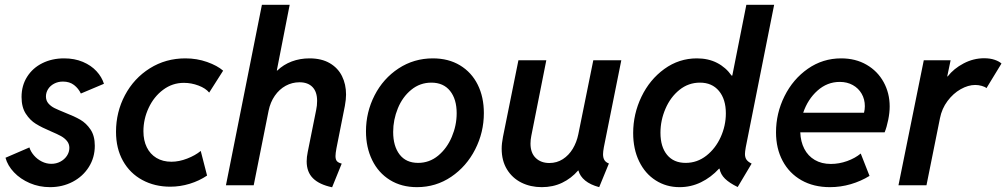

<svg xmlns="http://www.w3.org/2000/svg" viewBox="-20 -772 4193 800"><path d="M2.9 -114.7 102.5 -157.7Q107.9 -140.1 121.6 -124.3Q135.3 -108.4 154.3 -98.9Q173.3 -89.4 193.8 -89.4Q214.4 -89.4 231.4 -98.4Q248.5 -107.4 258.8 -122.8Q269 -138.2 269 -155.8Q269 -172.4 259 -184.6Q249 -196.8 233.9 -205.1Q218.8 -213.4 192.4 -224.6Q154.3 -240.7 129.6 -255.9Q105 -271 87.4 -298.3Q69.8 -325.7 69.8 -367.7Q69.8 -415.5 93 -452.1Q116.2 -488.8 156.5 -508.8Q196.8 -528.8 247.1 -528.8Q290.5 -528.8 325.2 -514.2Q359.9 -499.5 382.1 -475.3Q404.3 -451.2 413.1 -422.9L316.9 -382.3Q307.1 -403.3 288.6 -417.7Q270 -432.1 242.2 -432.1Q221.7 -432.1 205.3 -423.3Q189 -414.6 180.2 -400.4Q171.4 -386.2 171.4 -370.1Q171.4 -353 181.6 -341.1Q191.9 -329.1 207.3 -321.5Q222.7 -314 250.5 -302.7Q289.6 -287.6 314.5 -273.2Q339.4 -258.8 357.2 -232.4Q375 -206.1 375 -164.6Q375 -115.7 350.3 -76.4Q325.7 -37.1 283 -14.6Q240.2 7.8 188.5 7.8Q143.6 7.8 104.2 -9Q64.9 -25.9 38.3 -54Q11.7 -82 2.9 -114.7Z M463.4 -222.7Q463.4 -305.2 500.7 -375.5Q538.1 -445.8 604.2 -487.3Q670.4 -528.8 752.4 -528.8Q800.3 -528.8 843 -513.7Q885.7 -498.5 909.7 -477.5L851.6 -386.2Q836.9 -404.3 807.1 -415.5Q777.3 -426.8 746.1 -426.8Q698.2 -426.8 659.7 -397.9Q621.1 -369.1 599.4 -322.5Q577.6 -275.9 577.6 -225.1Q577.6 -187 591.6 -158.4Q605.5 -129.9 631.8 -114Q658.2 -98.1 694.3 -98.1Q726.1 -98.1 760 -111.3Q793.9 -124.5 816.4 -143.1L842.8 -40.5Q810.5 -18.6 770.5 -6.3Q730.5 5.9 689.5 5.9Q624.5 5.9 573 -22Q521.5 -49.8 492.4 -101.6Q463.4 -153.3 463.4 -222.7Z M1257.8 -99.6Q1257.8 -117.7 1262.2 -138.7L1297.4 -314Q1301.3 -332 1301.3 -351.6Q1301.3 -389.6 1282 -409.4Q1262.7 -429.2 1228 -429.2Q1197.3 -429.2 1170.4 -414.6Q1143.6 -399.9 1125 -373Q1106.4 -346.2 1099.1 -310.5L1037.1 0H921.4L1071.3 -752H1187L1133.3 -478H1135.3Q1161.1 -502.9 1195.6 -515.9Q1230 -528.8 1269.5 -528.8Q1319.8 -528.8 1354 -508.8Q1388.2 -488.8 1405 -454.8Q1421.9 -420.9 1421.9 -377.9Q1421.9 -357.9 1417 -331.1L1381.8 -153.8Q1377.9 -132.8 1377.9 -121.6Q1377.9 -107.4 1383.8 -100.6Q1389.6 -93.8 1403.8 -90.3L1363.8 8.3Q1310.5 -2.9 1284.2 -29.1Q1257.8 -55.2 1257.8 -99.6Z M1504.9 -224.6Q1504.9 -304.7 1540.8 -374.8Q1576.7 -444.8 1640.6 -486.8Q1704.6 -528.8 1783.7 -528.8Q1848.6 -528.8 1896.7 -499.8Q1944.8 -470.7 1970.5 -419.2Q1996.1 -367.7 1996.1 -300.8Q1996.1 -220.7 1960 -149.7Q1923.8 -78.6 1860.1 -35.4Q1796.4 7.8 1717.3 7.8Q1652.8 7.8 1604.7 -22Q1556.6 -51.8 1530.8 -104.7Q1504.9 -157.7 1504.9 -224.6ZM1882.8 -300.3Q1882.8 -358.9 1855.2 -393.3Q1827.6 -427.7 1777.3 -427.7Q1730 -427.7 1693.6 -397.9Q1657.2 -368.2 1637.7 -320.6Q1618.2 -272.9 1618.2 -222.2Q1618.2 -163.1 1645 -128.2Q1671.9 -93.3 1722.2 -93.3Q1769 -93.3 1805.7 -123.5Q1842.3 -153.8 1862.5 -201.7Q1882.8 -249.5 1882.8 -300.3Z M2070.3 -152.3Q2070.3 -173.8 2075.7 -201.7L2140.1 -521H2256.3L2193.8 -206.1Q2190.4 -189.5 2190.4 -173.8Q2190.4 -134.8 2212.2 -113.8Q2233.9 -92.8 2269 -92.8Q2300.3 -92.8 2325.2 -108.9Q2350.1 -125 2366.5 -152.1Q2382.8 -179.2 2389.6 -212.4L2452.1 -521H2568.8L2496.1 -158.7Q2492.7 -140.1 2492.7 -129.4Q2492.7 -114.7 2498.3 -105.2Q2503.9 -95.7 2517.1 -90.8L2476.6 7.8Q2439.9 -2 2418.2 -19.8Q2396.5 -37.6 2390.1 -61.5H2388.7Q2360.4 -28.8 2322.3 -10.5Q2284.2 7.8 2237.3 7.8Q2190.4 7.8 2152.3 -11.2Q2114.3 -30.3 2092.3 -66.4Q2070.3 -102.5 2070.3 -152.3Z M2978 -69.3H2976.1Q2942.4 -32.7 2900.6 -12.5Q2858.9 7.8 2811.5 7.8Q2756.3 7.8 2712.2 -20.3Q2668 -48.3 2643.1 -99.6Q2618.2 -150.9 2618.2 -217.8Q2618.2 -296.9 2652.6 -368.7Q2687 -440.4 2748 -484.6Q2809.1 -528.8 2883.8 -528.8Q2931.2 -528.8 2967.8 -510Q3004.4 -491.2 3028.3 -457H3031.2L3089.8 -752H3205.6L3087.4 -158.7Q3084 -139.2 3084 -130.4Q3084 -116.2 3090.3 -106.9Q3096.7 -97.7 3111.8 -90.3L3053.7 7.3Q3019.5 -9.3 3001 -27.3Q2982.4 -45.4 2978 -69.3ZM3004.4 -299.8Q3004.4 -358.4 2975.6 -393.1Q2946.8 -427.7 2896.5 -427.7Q2848.6 -427.7 2811 -397.5Q2773.4 -367.2 2752.7 -318.8Q2731.9 -270.5 2731.9 -218.8Q2731.9 -160.2 2759.5 -126.7Q2787.1 -93.3 2836.9 -93.3Q2884.8 -93.3 2923.1 -123.3Q2961.4 -153.3 2982.9 -200.9Q3004.4 -248.5 3004.4 -299.8Z M3213.4 -220.7Q3213.4 -300.3 3248.8 -371.3Q3284.2 -442.4 3346.2 -485.6Q3408.2 -528.8 3484.9 -528.8Q3544.9 -528.8 3590.8 -502.2Q3636.7 -475.6 3661.9 -429.7Q3687 -383.8 3687 -328.6Q3687 -302.7 3680.9 -272.5Q3674.8 -242.2 3666 -220.7H3314.5Q3315.9 -181.6 3331.3 -151.9Q3346.7 -122.1 3375 -105.5Q3403.3 -88.9 3441.9 -88.9Q3476.1 -88.9 3509.5 -100.8Q3543 -112.8 3566.4 -132.3L3603 -39.1Q3567.4 -17.1 3524.9 -4.6Q3482.4 7.8 3438 7.8Q3370.1 7.8 3319.3 -21Q3268.6 -49.8 3241 -101.6Q3213.4 -153.3 3213.4 -220.7ZM3580.1 -302.2Q3583.5 -315.9 3583.5 -329.6Q3583.5 -358.4 3570.3 -381.3Q3557.1 -404.3 3533.4 -417.5Q3509.8 -430.7 3479 -430.7Q3426.8 -430.7 3386.2 -394.5Q3345.7 -358.4 3326.7 -302.2Z M3829.1 -521H3940.9L3926.8 -453.6H3928.7Q3954.1 -486.3 3995.1 -507.8Q4036.1 -529.3 4080.6 -529.3Q4106 -529.3 4124.8 -522.7Q4143.6 -516.1 4152.8 -507.3L4090.3 -404.8Q4084.5 -410.2 4070.8 -414.1Q4057.1 -418 4043.5 -418Q4014.2 -418 3982.9 -400.4Q3951.7 -382.8 3928 -351.1Q3904.3 -319.3 3896.5 -279.3L3840.3 0H3723.6Z"/></svg>

Font: Reddit Sans Fudge SmBold Italic
Style: Regular
Weight: 600
Italic angle: -11.25°
Designer: Stephen Hutchings
Version: Version 1.013